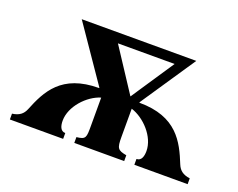

<svg xmlns="http://www.w3.org/2000/svg" viewBox="-81 -603 925 745"><g transform="rotate(20 381.0 -230.5)"><path d="M280 0H486V-24C449 -31 444 -37 444 -84V-201C498 -184 554 -125 554 -66C554 -46 549 -24 528 -24V0H748V-24C719 -28 704 -40 695 -62C662 -144 619 -233 464 -233V-235L616 -461H143L298 -235V-233C143 -233 100 -144 67 -62C58 -40 43 -28 14 -24V0H234V-24C213 -24 208 -46 208 -66C208 -125 264 -185 318 -201V-84C318 -36 318 -28 280 -24ZM307 -421H541L423 -244Z"/></g></svg>

Font: XITS
Style: Bold
Weight: 700
Designer: MicroPress Inc., with final additions and corrections provided by Coen Hoffman, Elsevier (retired)
Version: Version 1.107